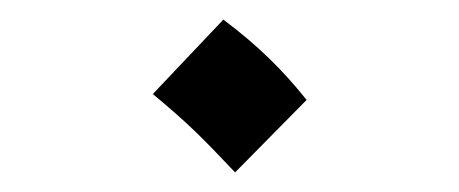

<svg xmlns="http://www.w3.org/2000/svg" viewBox="-20 -392 469 196"><path d="M220 -216 293 -290C269 -320 244 -345 208 -372L136 -296C172 -266 185 -253 220 -216Z"/></svg>

Font: Noto Sans Arabic ExtCond
Style: Regular
Weight: 400
Width: 2
Designer: Monotype Design Team, Nadine Chahine, Nizar Qandah and Khaled Hosny
Foundry: Monotype Imaging Inc.
Version: Version 2.012